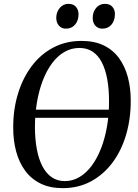

<svg xmlns="http://www.w3.org/2000/svg" viewBox="-20 -964 716 995"><path d="M99 -353.5 100 -395.5H600L598.5 -353.5ZM305 11Q238.5 11 190.2 -12.8Q142 -36.5 110.8 -78.8Q79.5 -121 64 -177.8Q48.5 -234.5 48.5 -301Q48 -395.5 72.8 -477.2Q97.5 -559 143.8 -620.8Q190 -682.5 255.5 -717.2Q321 -752 402.5 -752Q469.5 -752 517.8 -728.5Q566 -705 596.8 -662.8Q627.5 -620.5 642.5 -564.5Q657.5 -508.5 657.5 -443.5Q658 -350 634 -267.5Q610 -185 563.8 -122.5Q517.5 -60 452.2 -24.5Q387 11 305 11ZM316 -25.5Q357 -25.5 392.5 -46.8Q428 -68 456.2 -106.5Q484.5 -145 504.5 -197.2Q524.5 -249.5 535 -311.2Q545.5 -373 545 -441Q545 -503 535.8 -553.5Q526.5 -604 508 -640.2Q489.5 -676.5 460.5 -696Q431.5 -715.5 391 -715.5Q350 -715.5 314.2 -695Q278.5 -674.5 250.2 -636.8Q222 -599 202 -547.5Q182 -496 171.5 -434Q161 -372 161 -303Q161.5 -241 171 -190.2Q180.5 -139.5 199.8 -102.5Q219 -65.5 248 -45.5Q277 -25.5 316 -25.5ZM321.5 -815.5Q299.5 -815.5 285.5 -831Q271.5 -846.5 271.5 -872.5Q272 -902 289.8 -923Q307.5 -944 335 -944Q361 -944 374 -928.2Q387 -912.5 387 -890.5Q387 -857.5 369.2 -836.5Q351.5 -815.5 321.5 -815.5ZM510 -815.5Q488 -815.5 474 -831Q460 -846.5 460.5 -872.5Q460.5 -902 478.2 -923Q496 -944 523.5 -944Q549.5 -944 562.8 -928.2Q576 -912.5 575.5 -890.5Q575.5 -857.5 557.8 -836.5Q540 -815.5 510 -815.5Z"/></svg>

Font: Merriweather 96pt
Style: Italic
Weight: 400
Italic angle: -7.8°
Version: Version 2.101